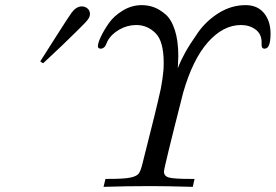

<svg xmlns="http://www.w3.org/2000/svg" viewBox="-20 -725 1070 745"><path d="M136.2 -486.8Q142.1 -496.6 195.6 -580.3Q249 -664.1 257.8 -675.8Q275.9 -699.7 296.9 -700.2Q310.1 -700.2 319.6 -692.1Q329.1 -684.1 329.1 -669.9Q329.1 -656.7 312.5 -638.9Q295.9 -621.1 219.2 -546.9Q176.3 -505.9 147.9 -480H146ZM359.9 -545.9Q359.9 -558.1 371.3 -582.5Q382.8 -606.9 402.3 -635Q421.9 -663.1 456.5 -684.1Q491.2 -705.1 529.8 -705.1Q554.7 -705.1 576.9 -697Q599.1 -689 622.1 -669.4Q645 -649.9 658.4 -608.4Q671.9 -566.9 671.9 -506.8Q671.9 -499 670.9 -483.4Q669.9 -467.8 669.9 -460Q679.7 -486.8 697.3 -518.8Q714.8 -550.8 747.3 -597.4Q779.8 -644 828.9 -674.6Q877.9 -705.1 933.1 -705.1Q979 -705.1 1004.4 -674.1Q1029.8 -643.1 1029.8 -594.2Q1029.8 -536.1 1006.8 -536.1Q994.6 -536.1 995.1 -550.8V-561Q995.1 -593.3 971.4 -610.6Q947.8 -627.9 915 -627.9Q846.2 -627.9 787.1 -561.5Q728 -495.1 690.9 -366.2Q615.7 -71.3 616.2 -59.1Q616.2 -41 636.7 -35.9Q657.2 -30.8 715.8 -30.8H734.9L728 0Q621.1 -2.9 564 -2.9Q473.1 -2.9 381.8 0L389.2 -30.8H400.9Q461.9 -30.8 485.8 -35.9Q509.8 -41 517.8 -51Q525.9 -61 533.2 -91.8Q544.4 -136.7 558.6 -192.9Q572.8 -249 578.9 -273.9Q585 -298.8 593 -332.5Q601.1 -366.2 604 -381.1Q606.9 -396 609.9 -416Q612.8 -436 614 -450Q615.2 -463.9 615.2 -481Q615.2 -564.9 583.5 -596.4Q551.8 -627.9 508.8 -627.9Q473.6 -627.9 442.4 -609.9Q411.1 -591.8 397 -564.9Q396 -563 393.1 -555.9Q390.1 -548.8 388.2 -545.9Q386.2 -543 381.6 -539.6Q377 -536.1 371.1 -536.1Q359.9 -536.1 359.9 -545.9Z"/></svg>

Font: CMU Classical Serif
Style: Italic
Weight: 500
Italic angle: -14.04°
Version: Version 0.7.0